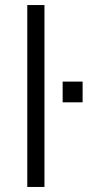

<svg xmlns="http://www.w3.org/2000/svg" viewBox="-20 -740 347 760"><path d="M228 -335V-417H307V-335ZM88 0V-720H156V0Z"/></svg>

Font: Chivo ExtraLight
Style: Regular
Weight: 250
Designer: Hector Gatti
Foundry: Omnibus-Type
Version: Version 2.002